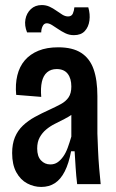

<svg xmlns="http://www.w3.org/2000/svg" viewBox="-20 -728 458 759"><path d="M143 11Q114 11 87.5 -3Q61 -17 44.5 -47Q28 -77 28 -123Q28 -159 39 -185.5Q50 -212 70.5 -231.5Q91 -251 117.5 -265.5Q144 -280 175 -294Q201 -306 220.5 -316.5Q240 -327 251 -343Q262 -359 262 -386Q262 -418 247.5 -436.5Q233 -455 204 -455Q181 -455 166 -442Q151 -429 145.5 -404.5Q140 -380 143 -345L44 -353Q40 -395 48.5 -430Q57 -465 78 -489.5Q99 -514 132 -527.5Q165 -541 210 -541Q267 -541 301 -519Q335 -497 350 -454.5Q365 -412 365 -348V-200Q366 -172 367.5 -136Q369 -100 372 -64Q375 -28 378 0H285Q281 -33 279 -65.5Q277 -98 275 -130H261Q252 -82 236 -50.5Q220 -19 197 -4Q174 11 143 11ZM179 -78Q195 -78 207 -86Q219 -94 229.5 -108.5Q240 -123 247.5 -143.5Q255 -164 262 -188V-298L293 -305Q284 -289 268.5 -278Q253 -267 234.5 -257.5Q216 -248 197 -238.5Q178 -229 162.5 -216Q147 -203 137 -185Q127 -167 127 -141Q127 -110 142 -94Q157 -78 179 -78ZM272 -589Q254 -589 238.5 -596.5Q223 -604 210 -613Q197 -622 185.5 -629Q174 -636 165 -636Q154 -636 148.5 -624.5Q143 -613 143 -600H87Q76 -627 80.5 -651.5Q85 -676 102 -692Q119 -708 145 -708Q162 -708 176 -701.5Q190 -695 202.5 -686Q215 -677 226.5 -670Q238 -663 249 -663Q263 -663 268 -674.5Q273 -686 274 -699H329Q337 -672 333.5 -646.5Q330 -621 315 -605Q300 -589 272 -589Z"/></svg>

Font: Bricolage Grotesque 24pt Condensed Medium
Style: Regular
Weight: 500
Width: 3
Designer: Mathieu Triay
Foundry: Atelier Triay
Version: Version 1.001;gftools[0.9.33.dev8+g029e19f]